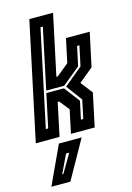

<svg xmlns="http://www.w3.org/2000/svg" viewBox="-161 -770 762 1105"><g transform="rotate(-15 220.0 -217.5)"><path d="M-19.5 0 129.5 -700H271L194 -339H202.5L275 -398.5L305 -540H446.5L403.5 -339L318.5 -269L373.5 -197.5L331.5 0H190L219.5 -138.5L172.5 -197.5H164L122 0ZM57.5 -64H71.5L114 -263.5H219L289.5 -170.5L266.5 -64H280.5L304 -174.5L233.5 -269.5L343.5 -360.5L369 -479.5H355L330.5 -364.5L224 -277.5H117L193.5 -638H179.5ZM2.5 265 108.5 36H244L115.5 265ZM81 212H88L152.5 102H133.5Z"/></g></svg>

Font: Tourney Condensed Regular
Style: Bold Italic
Weight: 700
Width: 3
Italic angle: -12°
Designer: Tyler Finck
Foundry: Etcetera Type Co
Version: Version 1.010; ttfautohint (v1.8.3)